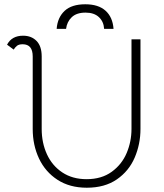

<svg xmlns="http://www.w3.org/2000/svg" viewBox="-20 -868 767 898"><path d="M133 -265V-604Q133 -661 86 -661Q68 -661 59 -653.5Q50 -646 44 -636L13 -659Q35 -701 88 -701Q127 -701 151 -676.5Q175 -652 175 -604V-265Q175 -200 199.5 -146.5Q224 -93 271.5 -61.5Q319 -30 385 -30Q455 -30 502.5 -64.5Q550 -99 572.5 -152.5Q595 -206 595 -265V-684H637V-265Q637 -194 610 -131Q583 -68 526.5 -29Q470 10 386 10Q306 10 249 -27Q192 -64 162.5 -126.5Q133 -189 133 -265ZM511 -733H467Q465 -767 442.5 -788Q420 -809 380 -809Q338 -809 315.5 -787.5Q293 -766 289 -733H245Q249 -786 282 -817Q315 -848 379 -848Q440 -848 473.5 -818Q507 -788 511 -733Z"/></svg>

Font: Bellota Light
Style: Regular
Weight: 300
Designer: Kemie Guaida
Foundry: Kemie Guaida
Version: Version 4.001